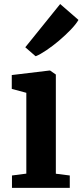

<svg xmlns="http://www.w3.org/2000/svg" viewBox="-20 -910 400 930"><path d="M38 0V-60L107.5 -69V-460.5L37 -479.5V-546.5L220.5 -568.5H222.5L250.5 -549V-68.5L318 -60V0ZM152 -638 102.5 -681 271.5 -890.5 360 -813.5Q348 -792.5 322.5 -766Q297 -739.5 266 -713.2Q235 -687 205 -666.8Q175 -646.5 154 -638Z"/></svg>

Font: Merriweather Light 18pt
Style: Bold
Weight: 700
Version: Version 2.100